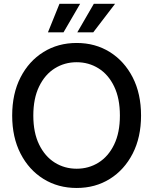

<svg xmlns="http://www.w3.org/2000/svg" viewBox="-20 -961 792 993"><path d="M376.5 11.2Q280.3 11.2 204.8 -35.6Q129.4 -82.5 86.2 -166.7Q43 -251 43 -363.3Q43 -476.6 86.2 -560.8Q129.4 -645 204.8 -691.9Q280.3 -738.8 376.5 -738.8Q472.7 -738.8 547.9 -691.9Q623 -645 666.3 -560.8Q709.5 -476.6 709.5 -363.3Q709.5 -251 666.3 -166.7Q623 -82.5 547.9 -35.6Q472.7 11.2 376.5 11.2ZM376.5 -88.4Q439 -88.4 489.7 -120.1Q540.5 -151.9 570.3 -213.4Q600.1 -274.9 600.1 -363.3Q600.1 -452.1 570.3 -513.9Q540.5 -575.7 489.7 -607.4Q439 -639.2 376.5 -639.2Q314 -639.2 263.2 -607.4Q212.4 -575.7 182.4 -513.9Q152.3 -452.1 152.3 -363.3Q152.3 -274.9 182.4 -213.4Q212.4 -151.9 263.2 -120.1Q314 -88.4 376.5 -88.4ZM308.6 -793.9H228L287.6 -941.4H394.5ZM462.4 -793.9H379.9L465.3 -941.4H575.2Z"/></svg>

Font: Inter 28pt Medium
Style: Regular
Weight: 500
Designer: Rasmus Andersson
Foundry: rsms
Version: Version 4.001;git-66647c0bb